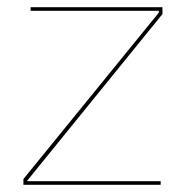

<svg xmlns="http://www.w3.org/2000/svg" viewBox="-20 -513 517 533"><path d="M45 -16 421 -478V-483H65V-493H431V-474L56 -12V-10H426V0H45Z"/></svg>

Font: HK Grotesk Thin
Style: Regular
Weight: 100
Designer: Alfredo Marco Pradil
Foundry: Hanken Design Co.
Version: Version 3.001